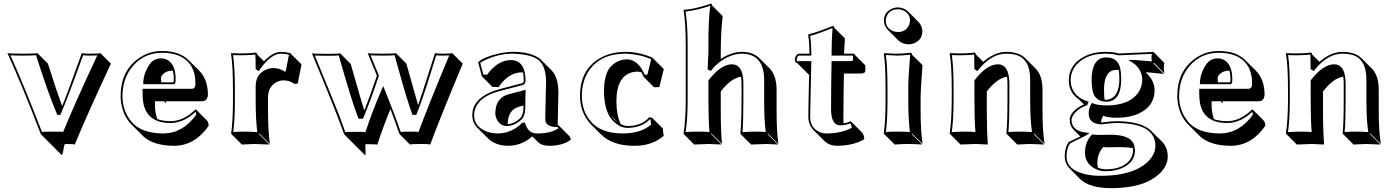

<svg xmlns="http://www.w3.org/2000/svg" viewBox="-20 -718 7525 1033"><path d="M199.2 2.9Q96.7 -264.2 20 -432.1Q36.6 -429.2 106.9 -429.2Q167 -429.2 181.2 -432.1L237.8 -375.5Q283.2 -231.4 314.5 -147.5Q340.3 -208.5 419.9 -432.1Q429.7 -429.2 462.9 -429.2Q510.3 -429.2 520 -432.1L576.7 -375.5Q449.2 -103 382.3 59.6Q372.6 56.6 330.6 56.6Q325.7 56.6 320.3 93.8Q316.4 114.3 312 116.2L255.4 59.6ZM205.6 -8.3Q225.6 -10.3 273.9 -9.8Q305.7 -9.8 319.8 -8.3Q384.8 -167 503.4 -419.9Q487.8 -418.9 462.9 -418.9Q438.5 -418.9 426.8 -420.4Q340.3 -179.2 307.1 -106L304.7 -100.1H288.6L285.6 -106Q236.8 -222.2 173.8 -420.9Q153.3 -418.9 106.9 -418.9Q60.1 -418.9 36.1 -420.4Q109.4 -258.3 205.6 -8.3Z M1030.8 -128.9Q1034.7 -127.9 1037.6 -126L1093.8 -69.3Q1102.1 -60.1 1102.5 -41.5Q1031.2 63 921.9 66.4Q918 66.4 915.5 66.4Q807.6 65.9 752.4 16.6L695.8 -40Q692.4 -43.5 689.9 -45.4Q635.7 -99.6 629.4 -186Q628.9 -194.8 628.9 -202.1Q628.9 -329.6 718.3 -398.4Q777.8 -443.8 852.1 -443.8Q945.8 -443.4 994.6 -394.5L1051.3 -338.4Q1098.1 -290.5 1098.6 -209.5Q1096.7 -174.8 1069.3 -173.3H873Q874 -166.5 874 -161.6L862.3 -173.3H813.5V-157.2Q814 -108.4 826.7 -77.1Q855.5 -66.4 897.9 -65.9Q957.5 -65.9 1014.6 -113.8Q1023.4 -121.6 1030.8 -128.9ZM910.2 -336.9Q905.8 -337.4 902.3 -337.4Q867.7 -335.9 848.6 -308.6Q843.8 -299.3 848.1 -274.9H913.1Q915 -276.9 915 -295.9Q914.6 -319.3 910.2 -336.9ZM1032.2 -116.2Q976.6 -63 909.7 -56.6Q902.8 -56.2 897.9 -56.2Q772.5 -56.2 751.5 -162.1Q747.1 -186 747.1 -213.9V-230V-240.2H1012.7Q1031.2 -241.7 1031.7 -266.1Q1031.7 -383.3 938 -419.9Q900.9 -434.1 852.1 -434.1Q756.8 -434.1 694.8 -362.8Q639.6 -297.9 638.7 -202.1Q638.7 -122.1 687 -63.5Q694.8 -54.2 702.6 -47.4Q755.9 -0.5 858.9 0Q964.8 -1 1035.6 -101.1Q1035.2 -109.9 1032.2 -116.2ZM750.5 -265.1 751 -275.4Q752.9 -324.2 783.7 -370.6Q806.2 -403.3 845.7 -403.8Q892.6 -403.8 913.6 -357.4Q924.8 -331.5 924.8 -295.9Q924.8 -275.9 923.3 -272.9Q921.4 -269.5 919.9 -268.1L917 -265.1Z M1400.4 -388.2Q1448.7 -438.5 1490.7 -439Q1518.6 -438.5 1541.5 -432.1L1545.4 -428.2L1602.1 -371.6L1582 -268.6L1564 -266.6Q1539.1 -285.2 1506.3 -285.6Q1471.7 -285.6 1445.3 -259.3Q1422.4 -234.9 1421.9 -196.3V-123.5Q1421.9 -14.2 1432.1 56.6L1375.5 0L1373.5 2.9L1430.2 59.6Q1428.7 59.6 1348.1 56.6L1281.2 59.6L1224.6 2.9L1223.6 0Q1233.4 -68.4 1233.4 -180.2V-234.9Q1233.4 -367.7 1222.7 -429.2L1224.6 -432.1Q1310.1 -428.2 1354.5 -435.1Q1358.4 -434.6 1360.4 -433.1Q1362.3 -429.7 1363.8 -424.8ZM1377.9 -343.3 1372.1 -335 1355.5 -346.7V-352.1Q1355.5 -412.6 1353.5 -423.3V-424.3V-424.8Q1312 -418.9 1233.9 -421.4Q1243.7 -356.9 1243.7 -234.9V-180.2Q1243.7 -72.3 1234.9 -7.8Q1265.1 -9.8 1291.5 -9.8Q1320.3 -9.8 1364.3 -7.3Q1355.5 -76.2 1355.5 -180.2V-252.9Q1355.5 -326.7 1423.8 -347.7Q1438.5 -352.1 1449.7 -352.1Q1484.4 -351.6 1510.3 -333.5L1517.1 -334L1534.7 -423.8Q1514.2 -429.2 1490.7 -429.2Q1444.3 -429.2 1390.6 -361.3Q1383.8 -351.6 1377.9 -343.3Z M1831.1 3.9Q1796.9 -95.7 1680.2 -377.4Q1668 -407.2 1658.2 -431.2Q1672.9 -428.2 1746.1 -428.2Q1797.4 -428.2 1810.1 -431.2L1866.7 -374.5Q1929.7 -154.3 1939.9 -123Q1971.2 -202.1 2007.8 -311Q1962.4 -421.4 1958 -432.1Q1972.7 -429.2 2041 -429.2Q2097.2 -429.2 2110.4 -432.1L2166.5 -375.5Q2175.3 -344.2 2192.9 -281.7Q2216.8 -194.8 2229.5 -152.3Q2242.2 -186.5 2312.5 -407.7Q2316.9 -420.9 2320.3 -432.1Q2329.1 -429.2 2361.3 -429.2Q2404.3 -429.2 2413.1 -432.1L2469.7 -375.5Q2346.2 -80.6 2294.9 59.6Q2286.1 56.6 2247.6 56.6Q2195.3 56.6 2185.5 59.6L2128.9 2.9Q2107.4 -59.6 2080.6 -130.9Q2039.1 -29.8 2009.8 60.5Q2001.5 57.6 1947.8 57.6Q1943.8 57.6 1946.8 96.2Q1947.8 115.2 1944.3 117.2L1887.7 60.5ZM1837.9 -7.3Q1854 -8.8 1891.1 -8.8Q1929.7 -8.8 1946.3 -7.3Q1981.4 -115.2 2032.2 -232.9L2041.5 -254.9L2050.8 -232.9Q2103 -104 2135.7 -8.3Q2153.8 -9.8 2190.9 -9.8Q2218.8 -9.8 2231.9 -8.3Q2283.2 -147.5 2397 -419.9Q2382.8 -418.9 2361.3 -418.9Q2338.4 -418.9 2326.7 -420.4Q2317.9 -393.6 2301.3 -337.9Q2251 -174.8 2222.2 -106.4L2219.7 -100.1H2199.2L2196.8 -106.4Q2170.9 -175.8 2114.3 -379.9Q2107.9 -402.8 2103 -420.9Q2084 -418.9 2041 -418.9Q1996.6 -418.9 1973.6 -420.4Q1982.9 -397.9 2001.5 -352.5Q2012.2 -327.1 2017.1 -314.9L2018.6 -311L2017.6 -307.6Q1972.2 -172.4 1935.5 -85L1932.6 -79.1H1909.2L1906.7 -85.4Q1872.1 -174.3 1810.5 -392.6Q1806.2 -407.7 1802.7 -419.9Q1785.6 -418 1746.1 -418Q1697.8 -418 1673.8 -419.4Q1794.4 -126 1804.7 -98.1Q1823.2 -49.8 1837.9 -7.3Z M2711.4 -50.3Q2749 -52.7 2780.8 -84Q2793 -100.1 2795.9 -128.9L2796.4 -150.4L2774.4 -144.5Q2711.9 -127 2711.4 -50.3ZM2793.9 -328.1Q2789.1 -328.6 2785.2 -328.6Q2715.8 -327.6 2662.6 -249.5L2629.4 -250.5L2572.8 -307.1L2552.7 -381.8L2555.7 -386.2Q2585.9 -412.6 2664.6 -430.2Q2704.6 -439 2737.8 -439Q2820.8 -439.9 2872.6 -410.2Q2881.8 -404.8 2887.7 -398.9Q2890.1 -396.5 2892.1 -395L2948.2 -338.9Q2983.9 -301.8 2984.4 -220.2Q2984.4 -215.8 2982.9 -159.7Q2981 -72.8 2980.5 -43.9H2984.9L2986.3 -42.5L3043 14.2Q3049.3 21.5 3051.3 33.7Q3007.8 66.4 2932.6 66.4Q2895 65.9 2875.5 47.4L2843.8 15.6Q2787.1 65.9 2714.4 66.4Q2645.5 65.9 2605.5 26.4L2548.8 -29.8Q2521 -58.6 2521 -98.1Q2521 -180.2 2621.6 -222.7Q2646.5 -232.9 2674.8 -240.2L2792 -271Q2797.4 -274.4 2797.9 -283.2Q2797.9 -309.6 2793.9 -328.1ZM2797.9 -44.9Q2796.9 -47.4 2796.9 -47.9H2794.9ZM2913.6 -80.1Q2913.6 -98.1 2916.5 -217.8Q2918 -272.5 2918 -276.9Q2917.5 -358.4 2881.3 -391.6Q2846.7 -422.4 2760.7 -428.2Q2748 -429.2 2737.8 -429.2Q2661.6 -429.2 2586.9 -393.1Q2571.8 -385.7 2564 -379.9L2580.6 -316.9L2600.6 -315.9Q2657.2 -394 2729 -395Q2807.1 -393.1 2807.6 -283.2Q2806.6 -266.6 2794.9 -261.7V-261.2L2677.2 -230.5Q2556.2 -201.2 2534.7 -126Q2530.8 -111.8 2530.8 -98.1Q2530.8 -40.5 2591.3 -13.2Q2622.1 0 2657.7 0Q2732.9 -1 2787.6 -55.2L2790.5 -58.1H2804.2L2806.2 -51.3Q2820.3 -9.8 2850.6 -2.4Q2861.3 0 2876 0Q2942.4 -0.5 2983.9 -27.3Q2982.4 -31.2 2980.5 -34.2Q2925.3 -34.7 2916 -62.5Q2913.6 -70.8 2913.6 -80.1ZM2808.1 -234.9 2805.7 -128.9Q2803.7 -96.2 2788.1 -77.1Q2750.5 -40.5 2707 -40Q2669.9 -40 2651.9 -77.6Q2645 -92.8 2645 -106.9Q2645 -183.1 2703.1 -206.5Q2709.5 -209 2715.3 -210.4Z M3409.2 -332.5Q3350.6 -331.5 3320.8 -284.7Q3296.4 -244.6 3296.4 -171.4Q3296.9 -98.1 3319.3 -50.3Q3340.3 -40 3356.4 -40Q3428.7 -40 3469.2 -83Q3472.2 -85.9 3473.6 -87.9L3489.7 -83L3546.4 -26.4Q3546.4 -8.3 3551.3 12.7Q3494.1 61 3414.1 65.9Q3400.4 66.9 3386.2 66.4Q3275.4 64.9 3215.3 6.8L3158.7 -49.3Q3155.8 -52.2 3154.8 -54.2Q3101.1 -113.8 3100.6 -202.1Q3100.6 -341.8 3205.6 -403.8Q3265.1 -438.5 3343.8 -439Q3414.1 -439 3480.5 -411.6Q3487.3 -408.7 3492.7 -405.8L3494.6 -402.8L3551.3 -346.7L3527.3 -249.5L3499 -248.5L3442.4 -305.2Q3437 -318.4 3431.6 -328.6Q3420.4 -332.5 3409.2 -332.5ZM3304.7 -59.1 3269.5 -94.2Q3275.9 -84.5 3284.7 -75.2Q3294.4 -66.4 3304.7 -59.1ZM3352.5 -398.9Q3413.6 -397.5 3449.2 -315.4L3462.9 -315.9L3483.4 -399.4Q3430.7 -423.8 3358.9 -428.7Q3350.6 -429.2 3343.8 -429.2Q3216.3 -429.2 3153.3 -344.7Q3110.8 -286.6 3110.4 -202.1Q3110.8 -116.7 3162.1 -60.5Q3212.9 -4.9 3314 -0.5Q3322.3 0 3329.6 0Q3417 0 3469.7 -37.1Q3477.1 -42.5 3483.4 -47.9Q3480.5 -63.5 3480 -75.7L3477.1 -76.7Q3432.6 -30.8 3356.4 -29.8Q3314 -29.8 3276.4 -69.8Q3267.1 -79.6 3261.2 -88.9Q3230 -140.6 3229.5 -228Q3230 -304.7 3255.4 -346.2Q3291 -396.5 3352.5 -398.9Z M3669.4 -474.1Q3669.4 -595.7 3657.7 -662.1L3659.7 -665Q3719.2 -669.4 3793.9 -694.8Q3799.3 -696.8 3802.7 -698.2Q3807.1 -697.8 3809.1 -695.8Q3811 -692.4 3811.5 -688L3868.2 -631.3Q3858.4 -550.8 3857.9 -443.4V-400.9Q3916.5 -439 3972.7 -439Q4031.2 -438.5 4064 -406.2L4120.6 -350.1Q4158.2 -311.5 4158.2 -234.4V-123.5Q4158.2 -6.3 4168 56.6L4111.3 0L4109.4 2.9L4166 59.6Q4164.6 59.6 4105 56.6L4021 59.6L3964.4 2.9L3963.4 0Q3969.2 -54.2 3969.7 -180.2V-269Q3969.7 -289.6 3966.8 -305.2Q3913.6 -298.3 3857.9 -225.6V-123.5Q3857.9 -11.7 3864.3 56.6L3807.6 0L3805.7 2.9L3861.8 59.6Q3860.4 59.6 3794.9 56.6L3714.8 59.6L3658.7 2.9L3657.7 0Q3669.4 -76.7 3669.4 -180.2ZM3679.7 -474.1V-180.2Q3679.7 -79.6 3668.9 -7.8Q3710.4 -10.3 3738.3 -9.8Q3765.6 -9.8 3796.9 -7.8Q3791.5 -73.7 3791.5 -180.2V-285.2L3793.5 -288.1Q3857.9 -371.1 3917.5 -372.1Q3973.1 -372.1 3979 -287.6Q3979.5 -278.3 3979.5 -269V-180.2Q3979.5 -58.1 3974.6 -7.3Q4020 -9.8 4048.3 -9.8Q4074.2 -9.8 4100.1 -7.8Q4091.3 -68.8 4091.3 -180.2V-291Q4089.4 -427.7 3972.7 -429.2Q3910.6 -429.2 3849.1 -381.8Q3826.2 -363.8 3809.6 -342.8L3804.2 -336.4L3787.1 -344.7L3791.5 -438.5V-500Q3791.5 -607.9 3801.3 -687Q3735.8 -664.1 3668.5 -655.8Q3679.7 -587.4 3679.7 -474.1Z M4269 -378.9Q4264.2 -379.9 4261.2 -382.3Q4256.3 -388.2 4256.3 -395Q4256.3 -414.6 4270 -425.8Q4273.9 -428.2 4277.3 -429.2H4335Q4335 -489.3 4328.1 -529.8L4330.1 -533.2Q4370.6 -542.5 4460 -578.1Q4464.4 -577.6 4466.8 -575.7Q4468.8 -572.3 4469.2 -567.9L4525.9 -511.2Q4522 -450.7 4521 -429.2H4571.3Q4575.7 -428.7 4577.6 -426.8Q4578.6 -424.3 4579.1 -422.9L4635.7 -366.2V-335.4Q4634.3 -323.2 4611.8 -322.3H4520.5L4518.6 -215.3Q4517.6 -159.7 4517.6 -74.7Q4517.6 -64 4518.6 -54.7Q4537.1 -56.6 4556.2 -65.9Q4558.6 -64 4560.1 -63L4616.7 -6.3Q4629.4 7.3 4629.9 31.2Q4571.3 65.9 4482.9 66.4Q4441.4 65.9 4414.6 39.6L4357.9 -17.1Q4329.6 -46.4 4329.1 -87.9Q4329.1 -142.1 4332 -261.2L4333.5 -314.5L4325.7 -322.3ZM4269 -389.2H4345.2L4342.3 -260.7Q4339.4 -142.1 4338.9 -87.9Q4338.9 -38.1 4378.4 -13.2Q4398.9 0 4426.3 0Q4508.3 -0.5 4563 -30.8Q4561 -45.9 4554.7 -54.2Q4531.7 -43.9 4498 -43.9Q4451.7 -45.4 4451.2 -130.9Q4451.2 -217.8 4452.1 -272.5L4454.1 -389.2H4555.2Q4564 -389.6 4569.3 -392.6V-418.9H4454.1V-429.2Q4454.1 -497.6 4459 -566.9Q4380.4 -535.6 4338.9 -524.9Q4344.7 -486.8 4345.2 -429.2V-418.9H4277.3Q4270.5 -415.5 4266.6 -399.9Q4266.1 -397 4266.1 -395Z M4735.8 -606.9Q4735.8 -650.4 4775.4 -669.9Q4792.5 -677.7 4810.5 -678.2Q4843.3 -677.2 4865.7 -656.2L4921.9 -599.6Q4941.9 -578.6 4942.4 -550.3Q4942.4 -506.8 4902.8 -487.3Q4885.7 -479.5 4867.2 -479.5Q4834.5 -480.5 4812.5 -501.5L4755.9 -558.1Q4736.3 -579.1 4735.8 -606.9ZM4744.6 -234.9Q4744.6 -374 4734.9 -428.2L4737.8 -432.1Q4744.6 -432.1 4762.2 -430.7Q4793 -428.7 4808.6 -429.2Q4835 -429.2 4877.9 -434.1Q4882.3 -433.6 4884.3 -431.6Q4886.2 -428.2 4886.7 -423.8L4943.4 -367.7Q4933.6 -245.1 4933.1 -189.5V-123.5Q4933.1 -14.6 4943.4 56.6L4886.7 0L4884.8 2.9L4941.4 59.6Q4895.5 56.6 4867.2 56.6Q4836.9 56.6 4793.5 59.6L4736.8 2.9L4734.9 0Q4744.6 -68.4 4744.6 -180.2ZM4754.9 -234.9V-180.2Q4754.9 -72.3 4746.1 -7.8Q4780.3 -10.3 4810.5 -9.8Q4841.8 -9.8 4875.5 -7.8Q4866.7 -76.7 4866.7 -180.2V-246.1Q4866.7 -304.7 4877 -423.8Q4835 -418.9 4808.6 -418.9Q4798.8 -418.9 4746.1 -421.9Q4754.9 -364.3 4754.9 -234.9ZM4745.6 -606.9Q4745.6 -568.8 4781.2 -552.2Q4795.4 -545.9 4810.5 -545.9Q4852.5 -545.9 4869.6 -580.6Q4875.5 -593.3 4876 -606.9Q4876 -645 4840.3 -661.6Q4826.2 -668 4810.5 -668Q4768.6 -668 4752 -633.3Q4745.6 -620.1 4745.6 -606.9Z M5588.9 -123.5Q5588.9 -12.7 5600.1 56.6L5543.5 0L5541.5 2.9L5598.1 59.6Q5596.7 59.6 5520 56.6Q5520 56.6 5453.1 59.6L5396.5 2.9L5394.5 0Q5400.4 -54.2 5400.4 -180.2V-269Q5400.4 -289.6 5397.9 -305.2Q5344.7 -298.3 5289.1 -225.6V-123.5Q5289.1 -11.7 5294.9 56.6L5292 59.6Q5290.5 59.6 5230 56.6Q5230 56.6 5147.9 59.6L5091.3 2.9L5089.4 0Q5100.1 -70.3 5100.6 -180.2V-234.9Q5100.6 -367.7 5089.4 -429.2L5091.3 -432.1Q5176.8 -428.2 5221.7 -435.1Q5225.6 -434.6 5227.5 -433.1Q5229.5 -429.7 5230.5 -424.8L5270 -385.3Q5330.6 -438.5 5393.6 -439Q5462.4 -438.5 5496.1 -404.8L5552.7 -348.1Q5588.9 -310.5 5588.9 -234.4ZM5522.5 -180.2V-291Q5522.5 -404.8 5440.4 -424.3Q5419.4 -429.2 5393.6 -429.2Q5323.7 -429.2 5261.2 -362.3Q5252 -352.5 5244.6 -342.8L5238.3 -335.4L5222.2 -346.7V-352.1Q5222.2 -412.6 5220.7 -423.3L5220.2 -424.8Q5178.7 -418.9 5101.1 -421.4Q5110.8 -356.9 5110.4 -234.9V-180.2Q5110.4 -74.2 5100.6 -7.3Q5145 -9.8 5173.3 -9.8Q5200.2 -9.8 5228 -7.8Q5222.7 -74.2 5222.7 -180.2V-285.2L5224.6 -288.1Q5289.1 -371.1 5348.6 -372.1Q5404.3 -372.1 5409.7 -287.6Q5410.2 -278.3 5410.6 -269V-180.2Q5410.6 -58.1 5405.3 -7.8Q5436.5 -9.8 5463.4 -9.8Q5491.7 -9.8 5532.2 -7.8Q5522.5 -74.7 5522.5 -180.2Z M6191.9 -232.4Q6191.9 -146 6105 -106.4Q6055.7 -84.5 5990.7 -84.5Q5941.4 -84.5 5915.5 -95.2Q5904.8 -78.1 5903.8 -59.1H5905.3Q5907.7 -59.1 5910.6 -59.6Q5917.5 -60.5 5924.3 -61Q5962.9 -65.9 5987.3 -65.9Q6121.6 -65.4 6174.8 -12.7L6231.4 43.5Q6262.7 75.7 6262.7 124.5Q6262.7 188.5 6190.9 238.3Q6175.3 249 6159.2 256.8Q6082 293.9 5958 294.4Q5840.8 293.9 5791 245.1L5734.9 188.5Q5709 161.1 5708.5 124Q5709 74.2 5730.5 45.9Q5732.4 44.9 5792.5 16.1L5754.4 -22Q5735.4 -42 5735.4 -74.2Q5735.4 -109.4 5784.7 -141.6Q5798.3 -150.4 5811.5 -156.2L5784.7 -183.1Q5772 -192.4 5763.2 -200.7Q5730.5 -234.9 5730.5 -285.2Q5730.5 -370.1 5812.5 -413.1Q5862.8 -439 5927.2 -439Q5971.7 -439 5999.5 -430.2Q6030.3 -431.6 6086.4 -434.1Q6157.7 -436.5 6185.1 -439L6188.5 -436L6244.6 -379.4Q6241.7 -365.7 6241.7 -350.6Q6241.7 -336.4 6244.6 -323.2L6188.5 -379.9L6185.1 -377L6241.7 -320.3Q6227.5 -321.3 6198.7 -324.7Q6160.2 -328.6 6143.6 -329.1L6155.8 -316.9Q6191.4 -279.8 6191.9 -232.4ZM5916 72.8Q5884.3 106.9 5883.8 160.6Q5884.3 173.8 5887.2 184.6Q5909.2 192.4 5929.2 192.9Q6022 192.9 6060.1 140.6Q6075.7 117.7 6076.2 90.8Q6076.2 84.5 6075.7 79.6Q6050.8 73.7 6008.8 73.7Q6003.4 73.7 5986.3 73.7Q5956.1 74.2 5939 74.7Q5930.7 74.7 5916 72.8ZM5922.9 -181.6Q5928.7 -181.2 5934.1 -181.2Q6000 -189 6002.4 -288.1Q6002.4 -322.3 5999 -341.8Q5993.2 -342.3 5987.8 -342.3Q5922.9 -342.3 5919.9 -244.1Q5919.9 -238.3 5919.9 -233.4Q5919.9 -200.7 5922.9 -181.6ZM5852.1 9.3 5855.5 5.4 5860.4 5.9Q5876 7.8 5882.3 7.8Q5899.4 7.8 5929.2 7.3Q5946.3 6.8 5952.1 6.8Q6052.2 6.8 6076.7 50.3Q6085.9 67.9 6086.4 90.8Q6086.4 156.2 6015.1 187Q5976.6 203.1 5929.2 203.1Q5878.4 203.1 5844.2 169.9Q5817.4 143.1 5817.4 104Q5818.4 44.9 5852.1 9.3ZM6012.2 -288.1Q6010.7 -172.4 5934.1 -170.9Q5871.6 -170.9 5858.4 -229Q5853.5 -252.4 5853 -290Q5854.5 -407.7 5931.2 -409.2Q5993.2 -409.2 6006.8 -351.1Q6012.2 -326.7 6012.2 -288.1ZM6125.5 -289.1Q6125.5 -333.5 6091.3 -367.2Q6085 -373.5 6078.6 -377.4L6050.8 -396L6084.5 -395.5Q6086.4 -395.5 6176.8 -387.7Q6175.3 -398.4 6175.3 -407.2Q6175.3 -418 6176.8 -428.2Q6151.4 -426.3 6086.9 -424.3Q6030.3 -422.4 6000 -420.4H5998.5L5996.6 -420.9Q5970.2 -428.7 5927.2 -429.2Q5822.8 -429.2 5770.5 -368.2Q5740.2 -332 5740.2 -285.2Q5741.2 -226.1 5790.5 -191.4Q5803.2 -182.6 5827.1 -174.3L5837.4 -171.4L5829.6 -151.9L5825.7 -150.4Q5777.3 -134.3 5753.9 -97.7Q5745.6 -84.5 5745.1 -74.2Q5745.1 -19 5809.1 -6.8Q5813 -6.3 5815.9 -5.9L5842.3 -2L5819.8 12.7Q5817.4 14.2 5752.4 45.9Q5743.2 50.3 5736.8 53.7Q5718.3 80.6 5718.3 124Q5718.3 196.3 5820.8 219.7Q5857.9 228 5901.4 228Q6024.4 227.5 6098.1 191.4Q6170.4 155.8 6190.9 99.1Q6196.3 83 6196.3 67.9Q6196.3 -49.3 6007.8 -55.7Q5997.6 -56.2 5987.3 -56.2Q5962.9 -56.2 5925.8 -51.3H5924.8Q5918 -50.8 5912.6 -49.8Q5907.7 -49.3 5905.3 -48.8Q5838.4 -51.3 5837.4 -106.9Q5837.9 -137.7 5850.6 -157.2L5855 -164.6L5862.8 -161.1Q5888.2 -150.9 5934.1 -150.9Q6053.2 -150.9 6102.1 -216.8Q6125 -249 6125.5 -289.1Z M6715.8 -128.9Q6719.7 -127.9 6722.7 -126L6778.8 -69.3Q6787.1 -60.1 6787.6 -41.5Q6716.3 63 6606.9 66.4Q6603 66.4 6600.6 66.4Q6492.7 65.9 6437.5 16.6L6380.9 -40Q6377.4 -43.5 6375 -45.4Q6320.8 -99.6 6314.5 -186Q6314 -194.8 6314 -202.1Q6314 -329.6 6403.3 -398.4Q6462.9 -443.8 6537.1 -443.8Q6630.9 -443.4 6679.7 -394.5L6736.3 -338.4Q6783.2 -290.5 6783.7 -209.5Q6781.7 -174.8 6754.4 -173.3H6558.1Q6559.1 -166.5 6559.1 -161.6L6547.4 -173.3H6498.5V-157.2Q6499 -108.4 6511.7 -77.1Q6540.5 -66.4 6583 -65.9Q6642.6 -65.9 6699.7 -113.8Q6708.5 -121.6 6715.8 -128.9ZM6595.2 -336.9Q6590.8 -337.4 6587.4 -337.4Q6552.7 -335.9 6533.7 -308.6Q6528.8 -299.3 6533.2 -274.9H6598.1Q6600.1 -276.9 6600.1 -295.9Q6599.6 -319.3 6595.2 -336.9ZM6717.3 -116.2Q6661.6 -63 6594.7 -56.6Q6587.9 -56.2 6583 -56.2Q6457.5 -56.2 6436.5 -162.1Q6432.1 -186 6432.1 -213.9V-230V-240.2H6697.8Q6716.3 -241.7 6716.8 -266.1Q6716.8 -383.3 6623 -419.9Q6585.9 -434.1 6537.1 -434.1Q6441.9 -434.1 6379.9 -362.8Q6324.7 -297.9 6323.7 -202.1Q6323.7 -122.1 6372.1 -63.5Q6379.9 -54.2 6387.7 -47.4Q6440.9 -0.5 6543.9 0Q6649.9 -1 6720.7 -101.1Q6720.2 -109.9 6717.3 -116.2ZM6435.5 -265.1 6436 -275.4Q6438 -324.2 6468.8 -370.6Q6491.2 -403.3 6530.8 -403.8Q6577.6 -403.8 6598.6 -357.4Q6609.9 -331.5 6609.9 -295.9Q6609.9 -275.9 6608.4 -272.9Q6606.4 -269.5 6605 -268.1L6602.1 -265.1Z M7397.9 -123.5Q7397.9 -12.7 7409.2 56.6L7352.5 0L7350.6 2.9L7407.2 59.6Q7405.8 59.6 7329.1 56.6Q7329.1 56.6 7262.2 59.6L7205.6 2.9L7203.6 0Q7209.5 -54.2 7209.5 -180.2V-269Q7209.5 -289.6 7207 -305.2Q7153.8 -298.3 7098.1 -225.6V-123.5Q7098.1 -11.7 7104 56.6L7101.1 59.6Q7099.6 59.6 7039.1 56.6Q7039.1 56.6 6957 59.6L6900.4 2.9L6898.4 0Q6909.2 -70.3 6909.7 -180.2V-234.9Q6909.7 -367.7 6898.4 -429.2L6900.4 -432.1Q6985.8 -428.2 7030.8 -435.1Q7034.7 -434.6 7036.6 -433.1Q7038.6 -429.7 7039.6 -424.8L7079.1 -385.3Q7139.6 -438.5 7202.6 -439Q7271.5 -438.5 7305.2 -404.8L7361.8 -348.1Q7397.9 -310.5 7397.9 -234.4ZM7331.5 -180.2V-291Q7331.5 -404.8 7249.5 -424.3Q7228.5 -429.2 7202.6 -429.2Q7132.8 -429.2 7070.3 -362.3Q7061 -352.5 7053.7 -342.8L7047.4 -335.4L7031.2 -346.7V-352.1Q7031.2 -412.6 7029.8 -423.3L7029.3 -424.8Q6987.8 -418.9 6910.2 -421.4Q6919.9 -356.9 6919.4 -234.9V-180.2Q6919.4 -74.2 6909.7 -7.3Q6954.1 -9.8 6982.4 -9.8Q7009.3 -9.8 7037.1 -7.8Q7031.7 -74.2 7031.7 -180.2V-285.2L7033.7 -288.1Q7098.1 -371.1 7157.7 -372.1Q7213.4 -372.1 7218.8 -287.6Q7219.2 -278.3 7219.7 -269V-180.2Q7219.7 -58.1 7214.4 -7.8Q7245.6 -9.8 7272.5 -9.8Q7300.8 -9.8 7341.3 -7.8Q7331.5 -74.7 7331.5 -180.2Z"/></svg>

Font: Linux Biolinum Shadow O
Style: Bold
Weight: 700
Designer: Philipp H. Poll
Foundry: Philipp H. Poll
Version: Version 0.9.2